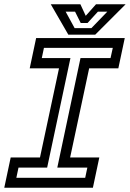

<svg xmlns="http://www.w3.org/2000/svg" viewBox="-37 -878 608 898"><path d="M-17 0 13 -141.5H150L239 -558.5H102L132 -700H546.5L516.5 -558.5H380L291 -141.5H427.5L397.5 0ZM39.5 -46.5H361.5L371.5 -94H231L339.5 -606.5H480L490.5 -654H168.5L158.5 -606.5H292.5L183.5 -94H49.5ZM282.5 -716 200.5 -858H339L364 -804L412 -858H550.5L408.5 -716ZM312 -746.5H390.5L465 -823.5H421L372.5 -770.5H340.5L314 -823.5H270Z"/></svg>

Font: Tourney Medium
Style: Italic
Weight: 500
Italic angle: -12°
Version: Version 1.015